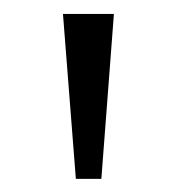

<svg xmlns="http://www.w3.org/2000/svg" viewBox="-20 -727 261 283"><path d="M147.9 -706.5 129.4 -463.4H91.8L72.8 -706.5Z"/></svg>

Font: Sahel Light FD
Style: Light-FD
Weight: 300
Foundry: Saber Rastikerdar (saber.rastikerdar@gmail.com)
Version: Version 3.3.0